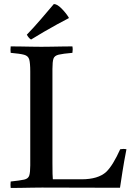

<svg xmlns="http://www.w3.org/2000/svg" viewBox="-20 -931 654 952"><path d="M33 1Q31 -14 33 -31Q80 -36 100 -40.5Q120 -45 125 -60.5Q130 -76 130 -111V-576Q130 -618 125 -636Q120 -654 99.5 -659.5Q79 -665 33 -669Q31 -684 33 -701Q54 -701 82.5 -700.5Q111 -700 139 -699.5Q167 -699 185 -699Q204 -699 232.5 -699.5Q261 -700 290.5 -700.5Q320 -701 339 -701Q342 -686 339 -669Q292 -665 271 -660Q250 -655 245 -640Q240 -625 240 -589V-124Q240 -90 240.5 -69.5Q241 -49 242 -42H384Q467 -42 507 -79Q540 -111 576 -191Q592 -194 607 -191Q595 -130 587.5 -81.5Q580 -33 575 0Q478 0 381.5 -0.5Q285 -1 188 -1Q169 -1 140 -0.5Q111 0 82 0.5Q53 1 33 1ZM321 -844V-841Q299 -830 265.5 -811.5Q232 -793 196.5 -772.5Q161 -752 134 -735Q123 -741 113 -759Q147 -794 183 -836Q219 -878 247 -911Q263 -911 284.5 -889.5Q306 -868 321 -844Z"/></svg>

Font: Tiro Tamil
Style: Regular
Weight: 400
Designer: Tamil: Fernando Mello & Fiona Ross. Latin: John Hudson.
Foundry: Tiro Typeworks Ltd.
Version: Version 1.52